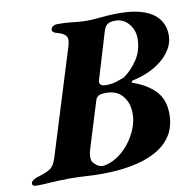

<svg xmlns="http://www.w3.org/2000/svg" viewBox="-118 -731 831 814"><g transform="rotate(-10 297.5 -324.5)"><path d="M-25.5 5Q-43 5 -43 -6.8Q-43 -14 -34.7 -20.4Q-26.4 -26.7 -13.5 -30.6Q22.7 -40.8 40.5 -52.3Q58.4 -63.8 68.5 -95.7L209.6 -550.6Q220.6 -584.4 210.1 -597.6Q199.5 -610.9 169.6 -618.5Q160.4 -620.7 156.4 -625Q152.5 -629.4 152.5 -633.9Q152.5 -642.5 160.9 -648.3Q169.4 -654.1 179.7 -654.1Q209.9 -654.1 229.1 -652.3Q248.4 -650.5 266.3 -648.6Q284.2 -646.6 308 -646.6Q330.4 -646.6 350.2 -648.7Q370.1 -650.8 393.1 -652.5Q416.1 -654.2 447.8 -654.2Q510 -654.2 552.2 -639.1Q594.3 -623.9 616 -595.2Q637.7 -566.6 637.7 -525.8Q637.7 -495.6 622.3 -468.9Q607 -442.2 581.2 -421Q555.4 -399.7 522.8 -385.3Q490.1 -370.8 454.6 -363.5Q449.9 -362.5 448.7 -359Q447.6 -355.5 451.6 -353.5Q509.6 -334 546 -297.2Q582.3 -260.4 582.3 -196.9Q582.3 -141.6 557 -103.2Q531.7 -64.7 486.6 -41.1Q441.4 -17.4 383 -6.7Q324.6 4 257.7 4Q219 4 185.7 1.7Q152.4 -0.5 115.3 -0.5Q94.6 -0.5 69.8 0.6Q45 1.8 20.4 3.4Q-4.3 5 -25.5 5ZM267.9 -28.4Q298.6 -32.5 327.6 -50.9Q356.6 -69.3 379.2 -97.6Q401.9 -125.9 415.5 -159Q429.2 -192.1 429.2 -225.5Q429.2 -270.7 404.5 -301Q379.8 -331.2 333 -331.2Q312.1 -331.2 302 -326.2Q291.9 -321.2 287.4 -308.1L223.4 -100.6Q220.1 -89.2 219.9 -75.1Q219.8 -60.9 225.2 -52.4Q231.3 -44 242.3 -36.2Q253.3 -28.4 267.9 -28.4ZM339.9 -363.6Q362.9 -363.6 381.3 -369.2Q399.7 -374.7 418.8 -382.2Q454.1 -407.3 479.5 -446Q505 -484.7 505 -536.5Q505 -570.9 482.5 -598.4Q459.9 -625.8 424.7 -625.8Q403.2 -625.8 391.8 -618.6Q380.5 -611.4 374.4 -592.6L313.2 -389.3Q305.9 -363.6 339.9 -363.6Z"/></g></svg>

Font: EB Garamond
Style: Italic
Weight: 400
Italic angle: -17.2°
Designer: Georg Duffner and Octavio Pardo
Foundry: Georg Duffner
Version: Version 1.001